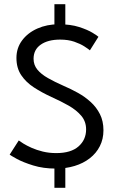

<svg xmlns="http://www.w3.org/2000/svg" viewBox="-20 -787 564 910"><path d="M237.9 -767H289.6V-653.5H237.9ZM237.9 -10.5H289.6V103H237.9ZM258.1 -672Q314.6 -672 355 -659Q395.5 -645.9 418.9 -631.5Q442.4 -617.1 446.5 -612.6L406.1 -548.4Q398.4 -555.1 379.6 -567.2Q360.7 -579.4 331.9 -589.4Q303.1 -599.3 265.3 -599.3Q207 -599.3 173.1 -575.4Q139.1 -551.6 139.1 -508.4Q139.1 -479.2 157 -457.2Q174.9 -435.3 207 -417.1Q239 -398.9 281 -380.4Q315.2 -365.8 348.6 -347.3Q382.1 -328.8 409.6 -303.8Q437.1 -278.9 453.7 -245.9Q470.3 -212.9 470.3 -169.6Q470.3 -127.8 453.2 -94.2Q436.2 -60.6 405.5 -36.8Q374.9 -13 333.8 -0.5Q292.8 12 244.8 12Q185.2 12 137.1 -2.9Q88.9 -17.9 59.4 -34.1Q29.9 -50.4 25.8 -54.1L68.9 -121.3Q75.1 -116.4 90.8 -106.6Q106.6 -96.8 130 -86.3Q153.4 -75.9 183.1 -68.6Q212.7 -61.4 246.6 -61.4Q316.3 -61.4 352.2 -93.1Q388.1 -124.8 388.1 -173.6Q388.1 -211.3 365.1 -238.4Q342.1 -265.5 304.8 -286.7Q267.4 -307.9 223.6 -327.4Q178.4 -348.2 140.7 -372.7Q103.1 -397.1 80.5 -430.9Q57.9 -464.6 57.9 -512.5Q57.9 -559.6 84.8 -595.6Q111.6 -631.6 157.2 -651.8Q202.8 -672 258.1 -672Z"/></svg>

Font: League Spartan Extralight
Style: Regular
Weight: 200
Foundry: The League of Moveable Type
Version: Version 2.300; ttfautohint (v1.8.3)